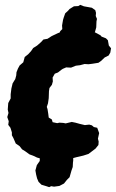

<svg xmlns="http://www.w3.org/2000/svg" viewBox="-20 -642 478 792"><path d="M183 130 171 126 151 120 139 108 133 94 129 78 126 61 132 39 144 22V11L133 8L116 0L102 -5L84 -18L71 -26L61 -39L45 -50L35 -73L29 -84V-96L23 -115L14 -127L16 -142L10 -159L15 -176L12 -190L14 -217L24 -236V-253L27 -277L32 -298L43 -316L47 -331L48 -344L54 -359L61 -372L76 -385L82 -407L96 -418L108 -431L117 -444L133 -454L150 -469L159 -479L176 -482L193 -493L220 -506L225 -507L229 -514L237 -522L236 -537L240 -560L243 -570L249 -587L261 -598L267 -605L285 -616L303 -617L311 -622L326 -616L359 -610L373 -600L376 -589L375 -576L380 -564L378 -554L377 -529L372 -511L371 -508H373L395 -496L399 -491L417 -484L425 -476L429 -454L438 -443L435 -425L428 -413L412 -405L396 -390L386 -383L361 -379L345 -377L329 -378L310 -373L293 -371L273 -363L253 -364L239 -358L233 -354L219 -343L206 -338L197 -322L198 -306L194 -292L184 -279L182 -266L181 -237L178 -216L173 -201L176 -192L179 -173L181 -157L194 -149L197 -138L216 -134L225 -136L241 -135L251 -133L276 -139L291 -136L309 -131L330 -126L348 -128L359 -125L367 -118L381 -115L389 -93L384 -70L387 -58L386 -44L374 -29L345 -7L323 0L297 6L282 10V21L281 28L280 47L275 61L267 89L256 100L244 115L225 125L203 128L191 126Z"/></svg>

Font: Winky Rough
Style: Bold Italic
Weight: 700
Italic angle: -8.97852°
Designer: Simon Atzbach
Foundry: typofactur
Version: Version 1.206; ttfautohint (v1.8.4.7-5d5b)